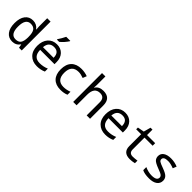

<svg xmlns="http://www.w3.org/2000/svg" viewBox="313 -2166 3576 3576"><g transform="rotate(45 2100.5 -378.0)"><path d="M438 -71.8H434.1Q378.9 9.8 276.9 9.8Q178.7 9.8 122.8 -63.2Q66.9 -136.2 66.9 -267.1Q66.9 -398.9 123 -472.4Q179.2 -545.9 276.9 -545.9Q377.4 -545.9 434.1 -467.8H439.9Q434.1 -530.8 434.1 -546.9V-759.8H522.9V0H451.2ZM434.1 -247.1V-267.1Q434.1 -377.9 400.1 -425Q366.2 -472.2 292 -472.2Q159.2 -472.2 159.2 -266.1Q159.2 -64 293 -64Q367.2 -64 399.7 -107.2Q432.1 -150.4 434.1 -247.1Z M1135.3 -251H757.3Q761.2 -67.9 925.3 -67.9Q1020.5 -67.9 1106 -105V-26.9Q1024.9 9.8 928.2 9.8Q808.6 9.8 736.8 -63.2Q665 -136.2 665 -264.2Q665 -394 731.2 -470Q797.4 -545.9 908.2 -545.9Q1011.7 -545.9 1073.5 -480.5Q1135.3 -415 1135.3 -306.2ZM759.3 -323.2H1039.1Q1039.1 -472.2 906.2 -472.2Q772 -472.2 759.3 -323.2ZM844.2 -619.1Q890.1 -684.1 929.2 -766.1H1036.1V-755.9Q981.4 -671.4 903.3 -606H844.2Z M1718.3 -517.1 1688 -439.9Q1614.7 -467.8 1557.1 -467.8Q1376 -467.8 1376 -266.1Q1376 -67.9 1552.2 -67.9Q1628.9 -67.9 1709 -98.1V-20Q1643.6 9.8 1548.3 9.8Q1422.9 9.8 1353.5 -61.3Q1284.2 -132.3 1284.2 -265.1Q1284.2 -402.3 1355 -474.1Q1425.8 -545.9 1554.2 -545.9Q1641.1 -545.9 1718.3 -517.1Z M2233.4 0V-345.2Q2233.4 -472.2 2117.2 -472.2Q1967.3 -472.2 1967.3 -277.8V0H1878.4V-759.8H1967.3V-534.2L1963.4 -463.9H1968.3Q2018.6 -545.9 2132.3 -545.9Q2322.3 -545.9 2322.3 -350.1V0Z M2935.5 -251H2557.6Q2561.5 -67.9 2725.6 -67.9Q2820.8 -67.9 2906.2 -105V-26.9Q2825.2 9.8 2728.5 9.8Q2608.9 9.8 2537.1 -63.2Q2465.3 -136.2 2465.3 -264.2Q2465.3 -394 2531.5 -470Q2597.7 -545.9 2708.5 -545.9Q2812 -545.9 2873.8 -480.5Q2935.5 -415 2935.5 -306.2ZM2559.6 -323.2H2839.4Q2839.4 -472.2 2706.5 -472.2Q2572.3 -472.2 2559.6 -323.2Z M3498.5 -73.2V-5.9Q3435.1 9.8 3375.5 9.8Q3198.7 9.8 3198.7 -158.2V-469.2H3068.4V-515.1L3198.7 -539.1L3236.3 -679.2H3287.6V-536.1H3501.5V-469.2H3287.6V-158.2Q3287.6 -63 3381.3 -63Q3426.8 -63 3498.5 -73.2Z M3699.7 -23.9V-105Q3793.9 -63 3880.4 -63Q4014.6 -63 4014.6 -142.1Q4014.6 -169.9 3990.7 -190.4Q3966.8 -210.9 3880.4 -242.2Q3766.6 -284.7 3737.1 -320.1Q3707.5 -355.5 3707.5 -403.8Q3707.5 -470.2 3762 -508.1Q3816.4 -545.9 3912.6 -545.9Q4009.3 -545.9 4092.8 -509.8L4063.5 -437Q3974.6 -472.2 3907.7 -472.2Q3792.5 -472.2 3792.5 -407.2Q3792.5 -377.4 3817.1 -359.6Q3841.8 -341.8 3930.7 -310.1Q4033.7 -272.5 4067.6 -236.1Q4101.6 -199.7 4101.6 -147Q4101.6 -73.7 4044.4 -32Q3987.3 9.8 3882.8 9.8Q3761.7 9.8 3699.7 -23.9Z"/></g></svg>

Font: Noto Mono
Style: Regular
Weight: 400
Designer: Monotype Design Team
Foundry: Monotype Imaging Inc.
Version: Version 1.00